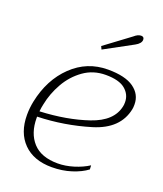

<svg xmlns="http://www.w3.org/2000/svg" viewBox="-134 -796 758 894"><g transform="rotate(20 245.5 -349.0)"><path d="M259 -584 252 -599 377 -692Q395 -708 411 -708Q426 -708 426 -693Q426 -684 419 -675.5Q412 -667 399 -660ZM491 -396Q491 -380 489 -372Q468 -268 342.5 -230Q217 -192 84 -188V-182Q84 -106 125 -61Q166 -16 248 -16Q286 -16 326.5 -28.5Q367 -41 398 -61L399 -41Q370 -19 325 -4.5Q280 10 228 10Q138 10 87.5 -41Q37 -92 37 -180Q37 -214 44 -248Q68 -364 142.5 -435.5Q217 -507 320 -507Q406 -507 448.5 -476.5Q491 -446 491 -396ZM446 -391Q446 -429 415.5 -454.5Q385 -480 319 -480Q257 -480 209.5 -446Q162 -412 132.5 -360Q103 -308 92 -252Q88 -235 86 -215Q219 -221 323.5 -256.5Q428 -292 444 -370Q446 -377 446 -391Z"/></g></svg>

Font: Trirong ExtraLight
Style: Italic
Weight: 275
Italic angle: -12°
Designer: Katatrad Team
Foundry: CadsonDemak
Version: Version 1.003